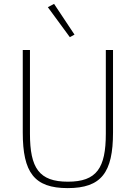

<svg xmlns="http://www.w3.org/2000/svg" viewBox="-20 -955 698 987"><path d="M339 -764 363 -777 258 -935 226 -918ZM97 -698V-274C97 -68 156 12 328 12C501 12 561 -68 561 -274V-698H524V-268C524 -91 477 -21 329 -21C181 -21 134 -91 134 -268V-698Z"/></svg>

Font: IBM Plex Thai Looped ExtraLight
Style: Regular
Weight: 200
Designer: Mike Abbink, Paul van der Laan, Pieter van Rosmalen, Ben Mitchell, Mark Frömberg
Foundry: Bold Monday
Version: Version 1.0